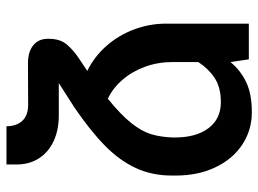

<svg xmlns="http://www.w3.org/2000/svg" viewBox="-122 -666 798 593"><g transform="rotate(-90 276.5 -370.0)"><path d="M499.5 -254.9V0H389.2L380.9 -56.6Q354.5 -24.9 318.1 -7.8Q281.7 9.3 226.1 9.3Q170.9 9.3 126.5 -19.8Q82 -48.8 56.2 -102.3Q30.3 -155.8 30.3 -226.1V-237.8Q30.3 -298.3 53.2 -348.4Q76.2 -398.4 121.6 -443.4Q167 -488.3 239.7 -538.1L315.9 -586.9H216.3Q170.9 -586.9 136.7 -602.8Q102.5 -618.7 83.5 -648.2Q64.5 -677.7 64.5 -717.3V-748.5H182.6Q182.6 -717.8 199.2 -699.7Q215.8 -681.6 249 -681.6L377 -682.1Q412.6 -682.1 432.6 -665.8Q452.6 -649.4 452.6 -621.6V-617.2Q452.6 -583 435.3 -562.5Q418 -542 393.1 -525.4L353.5 -499Q397.9 -477.1 430.9 -439.5Q463.9 -401.9 481.7 -354.2Q499.5 -306.6 499.5 -254.9ZM380.9 -156.2V-235.4Q380.9 -280.8 366.2 -320.8Q351.6 -360.8 325.9 -390.4Q300.3 -419.9 267.6 -435.5Q218.3 -395.5 192.6 -363.3Q167 -331.1 158.2 -302.2Q149.4 -273.4 147.9 -235.8V-229Q147.9 -162.1 176.8 -124.3Q205.6 -86.4 256.8 -86.4Q303.2 -86.4 332.3 -106Q361.3 -125.5 380.9 -156.2Z"/></g></svg>

Font: Mardoto Medium
Style: Regular
Weight: 500
Designer: Christian Robertson, Vahan Hovhannisyan
Foundry: Google
Version: Version 1.000